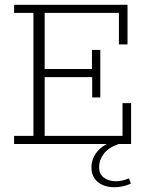

<svg xmlns="http://www.w3.org/2000/svg" viewBox="-20 -603 622 804"><path d="M39 0V-34H120V-549H39V-583H514V-417H478V-549H167V-314H365V-394H400V-195H366V-280H167V-34H493V-171H529V0ZM459 181Q416 181 389.5 159Q363 137 363 98Q363 61 388 31Q413 1 464 -16L477 0Q434 15 414.5 41Q395 67 395 97Q395 126 415 141Q435 156 466 156Q479 156 492 153Q505 150 520 144L528 166Q513 173 494.5 177Q476 181 459 181Z"/></svg>

Font: Rokkitt ExtraLight
Style: Regular
Weight: 250
Version: Version 3.103